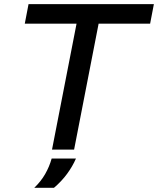

<svg xmlns="http://www.w3.org/2000/svg" viewBox="-20 -720 760 924"><path d="M230.3 0 348.4 -606.2H99.3L117.3 -700H720.5L702.5 -606.2H454.6L336.6 0ZM145 183.7Q177.5 152.5 197.6 117.1Q217.8 81.7 228.6 43H345.5Q329.2 80.7 302.8 116.6Q276.5 152.5 239.8 183.7Z"/></svg>

Font: REM Medium
Style: Italic
Weight: 500
Italic angle: -11°
Designer: Octavio Pardo
Foundry: Ashler Design
Version: Version 1.005;gftools[0.9.28]